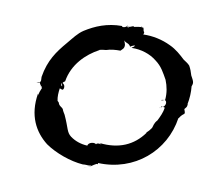

<svg xmlns="http://www.w3.org/2000/svg" viewBox="-61 -527 670 617"><g transform="rotate(10 274.0 -218.5)"><path d="M52 -222C52 -222 52 -223 53 -223H52ZM53 -223C54 -224 56 -224 57 -224C58 -225 61 -226 63 -226V-225C62 -224 59 -223 57 -223ZM65 -244C65 -237 66 -233 65 -229H64C64 -229 63 -228 63 -226C63 -226 64 -226 64 -226C64 -226 63 -225 63 -225C63 -223 65 -219 69 -214C70 -214 72 -213 72 -213C71 -213 70 -210 72 -210C72 -209 72 -209 73 -209L72 -208C63 -188 65 -181 64 -185C64 -186 64 -188 63 -189C51 -116 79 -66 120 -34C153 -11 203 7 244 10C251 9 261 10 261 10C261 10 268 10 271 9H273C278 6 283 3 287 1C289 0 291 2 291 1C292 0 292 -2 292 -3C411 2 505 -80 521 -190C521 -190 521 -189 522 -190C536 -213 543 -200 535 -221C534 -223 541 -227 542 -233L543 -239H542C546 -259 547 -279 545 -298C550 -310 548 -314 538 -332C535 -343 531 -353 526 -362C520 -369 512 -373 505 -378C491 -391 475 -406 453 -416C426 -429 395 -436 363 -435C364 -436 365 -440 365 -442C365 -444 362 -443 361 -453V-454H360C358 -456 355 -458 353 -460V-459C354 -458 354 -457 355 -457C349 -458 337 -455 331 -454H330C330 -455 329 -455 328 -455C327 -457 318 -451 313 -451V-452L311 -451C312 -451 312 -450 313 -449C313 -448 310 -448 308 -451L309 -456C309 -455 309 -454 308 -453C308 -454 307 -454 307 -455V-452C302 -447 294 -446 292 -448C292 -449 291 -450 291 -450C243 -450 205 -434 172 -413C154 -401 143 -385 126 -365C98 -332 74 -300 65 -244ZM67 -214H69C68 -214 67 -215 67 -215C67 -215 67 -214 67 -214ZM129 -218C131 -217 135 -216 137 -215C143 -214 145 -229 138 -234C136 -235 136 -236 135 -237C136 -239 138 -241 142 -243C151 -300 192 -339 233 -361C232 -362 241 -364 254 -365C269 -370 284 -371 299 -371H300C304 -376 312 -379 311 -392C310 -396 308 -402 306 -406C308 -403 312 -401 316 -399C326 -396 328 -389 328 -389C328 -389 332 -391 333 -392C350 -400 342 -391 334 -387V-386C365 -387 395 -377 416 -360C438 -344 447 -325 459 -304C467 -284 471 -263 469 -241C469 -241 468 -240 468 -240C468 -240 469 -239 469 -239C476 -236 475 -222 466 -217C469 -216 472 -216 472 -215C470 -200 463 -185 456 -171C445 -159 446 -150 443 -144C439 -138 434 -132 428 -127V-125C396 -81 349 -60 286 -67C286 -67 289 -65 292 -64C290 -64 286 -64 284 -65C283 -65 276 -65 275 -61C270 -67 250 -64 248 -52C226 -53 207 -60 192 -71C176 -83 178 -96 159 -137C156 -142 152 -148 150 -154C146 -160 136 -162 134 -172C132 -174 131 -176 129 -177C126 -190 127 -204 129 -218ZM133 -236C134 -234 134 -232 134 -230L135 -228V-226H134C132 -227 130 -232 133 -236ZM245 23 261 15C255 18 248 21 245 23ZM261 15 273 9C275 9 277 8 280 7ZM359 -458 360 -456V-459ZM360 -456 362 -454C363 -453 363 -453 361 -454C361 -455 360 -455 360 -456ZM455 -211C456 -211 457 -212 458 -213C457 -212 455 -212 455 -211ZM460 -237C461 -237 465 -239 468 -240C467 -240 465 -239 463 -239C455 -239 456 -235 460 -237ZM458 -213C459 -214 461 -216 461 -218C461 -218 462 -218 465 -217C464 -216 460 -215 458 -213Z"/></g></svg>

Font: Charger Mayhem
Style: Obl
Weight: 400
Designer: Jasper
Foundry: Cannot Into Space Fonts
Version: Version 0.98